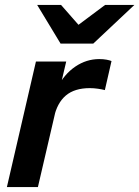

<svg xmlns="http://www.w3.org/2000/svg" viewBox="-20 -760 566 780"><path d="M8 0 126 -510H249L220 -387H224L134 0ZM199 -282 213 -404Q241 -459 286 -489.5Q331 -520 383 -520Q400 -520 413 -517.5Q426 -515 433 -512L406 -394Q395 -397 378 -399.5Q361 -402 345 -402Q283 -402 247.5 -372Q212 -342 199 -282ZM226 -583 131 -740H228L342 -610H233L407 -740H526L359 -583Z"/></svg>

Font: Instrument Sans SemiBold
Style: Italic
Weight: 600
Italic angle: -13°
Designer: Rodrigo Fuenzalida
Foundry: fragTYPE
Version: Version 1.000;gftools[0.9.28]